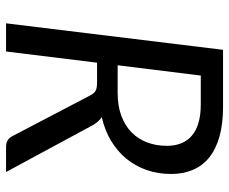

<svg xmlns="http://www.w3.org/2000/svg" viewBox="-81 -675 756 634"><g transform="rotate(90 297.0 -358.0)"><path d="M187 -300.5 150 0H57L144.5 -716.5H333Q390 -716.5 431.8 -704.5Q473.5 -692.5 500.8 -670.2Q528 -648 541.2 -616.2Q554.5 -584.5 554.5 -545.5Q554.5 -502 541.5 -464.5Q528.5 -427 504 -397.2Q479.5 -367.5 445 -346.8Q410.5 -326 367 -316Q383 -305 393.5 -286L548 0H465Q440.5 0 430 -20L295 -278Q288.5 -290.5 280 -295.5Q271.5 -300.5 253 -300.5ZM229.5 -643 195.5 -368.5H287Q329.5 -368.5 362 -380.5Q394.5 -392.5 416.8 -414.2Q439 -436 450.2 -465.8Q461.5 -495.5 461.5 -531Q461.5 -585.5 427.2 -614.2Q393 -643 324.5 -643Z"/></g></svg>

Font: Lato TR
Style: Italic
Weight: 400
Italic angle: -12°
Designer: Lukasz Dziedzic
Foundry: tyPoland Lukasz Dziedzic
Version: Version 1.104 2013